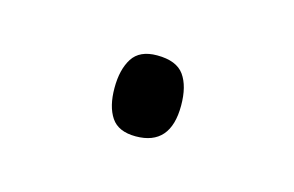

<svg xmlns="http://www.w3.org/2000/svg" viewBox="-31 -484 277 181"><g transform="rotate(15 107.5 -393.5)"><path d="M76 -393Q76 -411 83 -422Q90 -433 107 -433Q126 -433 133.5 -422.5Q141 -412 141 -393Q141 -354 107 -354Q90 -354 83 -364.5Q76 -375 76 -393Z"/></g></svg>

Font: Noto Sans Malayalam UI SemiCondensed ExtraLight
Style: Regular
Weight: 200
Width: 4
Designer: Jelle Bosma - Monotype Design Team
Foundry: Monotype Imaging Inc.
Version: Version 2.104; ttfautohint (v1.8.4.7-5d5b)